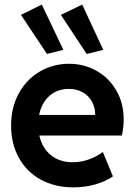

<svg xmlns="http://www.w3.org/2000/svg" viewBox="-20 -808 591 836"><path d="M28.3 -260.7Q28.3 -340.8 62.3 -402.1Q96.2 -463.4 153.8 -496.8Q211.4 -530.3 280.3 -530.3Q345.2 -530.3 399.7 -500Q454.1 -469.7 486.3 -414.3Q518.6 -358.9 518.6 -287.1Q518.6 -270.5 516.8 -255.1Q515.1 -239.7 510.7 -217.8H151.4Q163.1 -164.1 201.2 -132.8Q239.3 -101.6 295.9 -101.6Q333 -101.6 368.2 -114.3Q403.3 -127 427.7 -146.5L471.7 -40Q439.9 -18.1 395 -5.1Q350.1 7.8 299.8 7.8Q218.3 7.8 156.7 -26.4Q95.2 -60.5 61.8 -121.6Q28.3 -182.6 28.3 -260.7ZM394.5 -307.6Q394.5 -340.8 379.9 -366.5Q365.2 -392.1 339.4 -406.5Q313.5 -420.9 280.3 -420.9Q229.5 -420.9 195.1 -390.4Q160.6 -359.9 150.4 -307.6ZM245.1 -743.2 337.9 -788.1 429.7 -590.8 357.4 -573.2ZM71.3 -743.2 162.1 -788.1 255.9 -590.8 184.6 -573.2Z"/></svg>

Font: Reddit Sans Vanilla
Style: Bold
Weight: 700
Designer: Stephen Hutchings
Foundry: Reddit
Version: Version 1.013